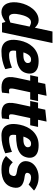

<svg xmlns="http://www.w3.org/2000/svg" viewBox="938 -1678 748 2664"><g transform="rotate(90 1312.0 -346.0)"><path d="M291 -402Q264 -402 245.5 -386Q227 -370 214.5 -346Q202 -322 194 -296Q186 -270 182 -250Q177 -229 174 -203Q171 -177 173 -153Q175 -129 187 -113Q199 -97 225 -97Q237 -97 254.5 -102.5Q272 -108 293 -116L349 -383Q333 -391 317.5 -396.5Q302 -402 291 -402ZM417 -700H577L443 -70L428 0H298L284 -48Q253 -25 219 -8.5Q185 8 153 8Q105 8 74 -14Q43 -36 27.5 -73Q12 -110 11 -156Q10 -202 20 -250Q30 -298 51 -344Q72 -390 103 -427Q134 -464 174 -486Q214 -508 262 -508Q293 -508 318.5 -493Q344 -478 365 -456Z M804 -403Q772 -403 747.5 -375.5Q723 -348 707 -297Q785 -293 816.5 -308Q848 -323 854 -347Q858 -367 848 -385Q838 -403 804 -403ZM919 -138 939 -45Q939 -45 908 -32Q877 -19 820.5 -5.5Q764 8 688 8Q632 8 592.5 -18Q553 -44 538.5 -101Q524 -158 543 -250Q553 -298 574.5 -344Q596 -390 631 -427Q666 -464 714.5 -486Q763 -508 827 -508Q898 -508 938.5 -487Q979 -466 993 -429.5Q1007 -393 997 -347Q984 -285 939.5 -252Q895 -219 830.5 -207Q766 -195 694 -195H685Q677 -137 691 -117.5Q705 -98 744 -98Q786 -98 826.5 -108Q867 -118 893 -128Q919 -138 919 -138Z M1276 -100 1265 0Q1250 3 1233 5Q1216 7 1191 7Q1104 7 1069.5 -39Q1035 -85 1059 -200L1100 -391H1023L1046 -500H1123L1144 -600L1309 -618L1284 -500H1383L1360 -391H1260L1212 -167Q1206 -136 1208.5 -116.5Q1211 -97 1239 -97Q1248 -97 1256 -98Q1264 -99 1276 -100Z M1634 -100 1623 0Q1608 3 1591 5Q1574 7 1549 7Q1462 7 1427.5 -39Q1393 -85 1417 -200L1458 -391H1381L1404 -500H1481L1502 -600L1667 -618L1642 -500H1741L1718 -391H1618L1570 -167Q1564 -136 1566.5 -116.5Q1569 -97 1597 -97Q1606 -97 1614 -98Q1622 -99 1634 -100Z M1972 -403Q1940 -403 1915.5 -375.5Q1891 -348 1875 -297Q1953 -293 1984.5 -308Q2016 -323 2022 -347Q2026 -367 2016 -385Q2006 -403 1972 -403ZM2087 -138 2107 -45Q2107 -45 2076 -32Q2045 -19 1988.5 -5.5Q1932 8 1856 8Q1800 8 1760.5 -18Q1721 -44 1706.5 -101Q1692 -158 1711 -250Q1721 -298 1742.5 -344Q1764 -390 1799 -427Q1834 -464 1882.5 -486Q1931 -508 1995 -508Q2066 -508 2106.5 -487Q2147 -466 2161 -429.5Q2175 -393 2165 -347Q2152 -285 2107.5 -252Q2063 -219 1998.5 -207Q1934 -195 1862 -195H1853Q1845 -137 1859 -117.5Q1873 -98 1912 -98Q1954 -98 1994.5 -108Q2035 -118 2061 -128Q2087 -138 2087 -138Z M2144 -55 2232 -149Q2256 -124 2280.5 -110.5Q2305 -97 2352 -97Q2410 -97 2421 -153Q2427 -177 2411.5 -189.5Q2396 -202 2358 -207Q2280 -216 2243 -256.5Q2206 -297 2219 -359Q2229 -406 2261 -439Q2293 -472 2339.5 -490Q2386 -508 2439 -508Q2495 -508 2544.5 -489.5Q2594 -471 2624 -444L2540 -369Q2521 -384 2497 -393.5Q2473 -403 2441 -403Q2416 -403 2399.5 -391Q2383 -379 2379 -359Q2371 -322 2423 -315Q2522 -304 2559.5 -266Q2597 -228 2581 -153Q2547 8 2329 8Q2275 8 2239 -3Q2203 -14 2180 -29Q2157 -44 2144 -55Z"/></g></svg>

Font: Epunda Sans ExtraBold
Style: Italic
Weight: 800
Italic angle: -12.0243°
Designer: Simon Atzbach
Foundry: typofactur
Version: Version 2.204; ttfautohint (v1.8.4.7-5d5b)